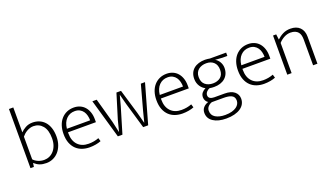

<svg xmlns="http://www.w3.org/2000/svg" viewBox="-78 -1323 3757 2166"><g transform="rotate(-20 1800.5 -240.0)"><path d="M478 -235Q478 -179 461.5 -134Q445 -89 417 -57.5Q389 -26 351 -9Q313 8 271 8Q225 8 192 -4.5Q159 -17 129 -44H127L121 0H80V-710H132V-411Q153 -434 190.5 -455Q228 -476 276 -476Q318 -476 355 -461Q392 -446 419.5 -416Q447 -386 462.5 -340.5Q478 -295 478 -235ZM424 -234Q424 -333 381.5 -383.5Q339 -434 271 -434Q250 -434 229.5 -427.5Q209 -421 191 -410.5Q173 -400 158 -386.5Q143 -373 132 -359V-87Q152 -64 186.5 -49Q221 -34 259 -34Q292 -34 321.5 -47Q351 -60 374 -85.5Q397 -111 410.5 -148.5Q424 -186 424 -234Z M951 -235H616V-221Q616 -133 663.5 -83.5Q711 -34 793 -34Q858 -34 915 -56L927 -16Q901 -5 864.5 1.5Q828 8 790 8Q743 8 701.5 -6Q660 -20 629 -49.5Q598 -79 580 -124.5Q562 -170 562 -234Q562 -289 577 -334Q592 -379 620 -410.5Q648 -442 686 -459Q724 -476 771 -476Q811 -476 844.5 -461.5Q878 -447 901.5 -420Q925 -393 938 -355Q951 -317 951 -271ZM897 -277Q897 -306 890 -334.5Q883 -363 867.5 -385Q852 -407 827.5 -420.5Q803 -434 768 -434Q707 -434 666.5 -393Q626 -352 618 -277Z M994 -470H1046L1128 -174L1157 -44H1159L1192 -174L1283 -470H1338L1426 -174L1460 -44H1462L1495 -174L1576 -470H1626L1493 0H1433L1343 -308L1310 -434L1276 -308L1184 0H1129Z M2066 -235H1731V-221Q1731 -133 1778.5 -83.5Q1826 -34 1908 -34Q1973 -34 2030 -56L2042 -16Q2016 -5 1979.5 1.5Q1943 8 1905 8Q1858 8 1816.5 -6Q1775 -20 1744 -49.5Q1713 -79 1695 -124.5Q1677 -170 1677 -234Q1677 -289 1692 -334Q1707 -379 1735 -410.5Q1763 -442 1801 -459Q1839 -476 1886 -476Q1926 -476 1959.5 -461.5Q1993 -447 2016.5 -420Q2040 -393 2053 -355Q2066 -317 2066 -271ZM2012 -277Q2012 -306 2005 -334.5Q1998 -363 1982.5 -385Q1967 -407 1942.5 -420.5Q1918 -434 1883 -434Q1822 -434 1781.5 -393Q1741 -352 1733 -277Z M2160 -314Q2160 -353 2173.5 -383.5Q2187 -414 2212 -434.5Q2237 -455 2271.5 -465.5Q2306 -476 2347 -476Q2365 -476 2378.5 -474Q2392 -472 2405 -470H2600V-430H2542L2455 -436Q2486 -419 2505 -386Q2524 -353 2524 -315Q2524 -276 2510.5 -245.5Q2497 -215 2472.5 -194Q2448 -173 2415 -162.5Q2382 -152 2343 -152Q2329 -152 2315.5 -153Q2302 -154 2287 -157Q2263 -148 2248 -129.5Q2233 -111 2233 -91Q2233 -65 2252.5 -53.5Q2272 -42 2302 -42H2424Q2502 -42 2542 -9Q2582 24 2582 76Q2582 111 2566 139.5Q2550 168 2520 188Q2490 208 2447 219Q2404 230 2350 230Q2252 230 2194 191.5Q2136 153 2136 86Q2136 49 2157.5 23.5Q2179 -2 2219 -16Q2204 -24 2192.5 -42.5Q2181 -61 2181 -85Q2181 -118 2200 -139.5Q2219 -161 2244 -173Q2228 -180 2213 -193Q2198 -206 2186 -224Q2174 -242 2167 -264.5Q2160 -287 2160 -314ZM2257 0Q2228 10 2209.5 31Q2191 52 2191 80Q2191 134 2235.5 161Q2280 188 2351 188Q2398 188 2431.5 178.5Q2465 169 2486.5 153.5Q2508 138 2518 118.5Q2528 99 2528 79Q2528 55 2518.5 39.5Q2509 24 2491.5 15.5Q2474 7 2450.5 3.5Q2427 0 2399 0ZM2470 -312Q2470 -371 2436 -402.5Q2402 -434 2347 -434Q2319 -434 2295 -426.5Q2271 -419 2253 -404.5Q2235 -390 2224.5 -368Q2214 -346 2214 -316Q2214 -254 2251 -224Q2288 -194 2343 -194Q2398 -194 2434 -223Q2470 -252 2470 -312Z M3045 -235H2710V-221Q2710 -133 2757.5 -83.5Q2805 -34 2887 -34Q2952 -34 3009 -56L3021 -16Q2995 -5 2958.5 1.5Q2922 8 2884 8Q2837 8 2795.5 -6Q2754 -20 2723 -49.5Q2692 -79 2674 -124.5Q2656 -170 2656 -234Q2656 -289 2671 -334Q2686 -379 2714 -410.5Q2742 -442 2780 -459Q2818 -476 2865 -476Q2905 -476 2938.5 -461.5Q2972 -447 2995.5 -420Q3019 -393 3032 -355Q3045 -317 3045 -271ZM2991 -277Q2991 -306 2984 -334.5Q2977 -363 2961.5 -385Q2946 -407 2921.5 -420.5Q2897 -434 2862 -434Q2801 -434 2760.5 -393Q2720 -352 2712 -277Z M3215 0H3163V-470H3201L3209 -405Q3243 -437 3282.5 -456.5Q3322 -476 3372 -476Q3444 -476 3484.5 -436Q3525 -396 3525 -324V0H3473V-311Q3473 -337 3467.5 -359.5Q3462 -382 3448.5 -398.5Q3435 -415 3412.5 -424.5Q3390 -434 3357 -434Q3319 -434 3281.5 -414.5Q3244 -395 3215 -362Z"/></g></svg>

Font: Mukta Vaani ExtraLight
Style: Regular
Weight: 275
Designer: Noopur Datye, Girish Dalvi, Yashodeep Gholap, Pallavi Karambelkar
Foundry: Ek Type
Version: Version 2.538;PS 1.000;hotconv 16.6.51;makeotf.lib2.5.65220;